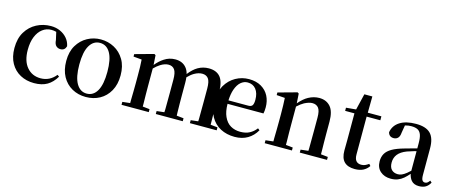

<svg xmlns="http://www.w3.org/2000/svg" viewBox="-45 -1242 4268 1812"><g transform="rotate(15 2089.5 -336.5)"><path d="M305.2 16.1Q230 16.1 170.4 -15.9Q110.8 -47.9 76.4 -108.9Q42 -169.9 42 -256.8Q42 -351.1 81.1 -415Q120.1 -479 184.1 -512.5Q248 -545.9 323.2 -545.9Q373 -545.9 414.1 -527.3Q455.1 -508.8 482.4 -476.3Q509.8 -443.8 518.1 -400.9Q505.9 -357.9 463.9 -357.9Q439 -357.9 421.4 -374Q403.8 -390.1 400.9 -430.2L383.8 -505.9Q360.8 -512.2 335.9 -512.2Q288.1 -512.2 250 -483.6Q211.9 -455.1 189.9 -401.6Q168 -348.1 168 -272.9Q168 -164.1 219 -104Q270 -43.9 353 -43.9Q397.9 -43.9 435.1 -62.5Q472.2 -81.1 501 -117.2L519 -104Q483.9 -43.9 432.9 -13.9Q381.8 16.1 305.2 16.1Z M811 16.1Q735.8 16.1 675.8 -17.3Q615.7 -50.8 580.8 -113.8Q545.9 -176.8 545.9 -266.1Q545.9 -356 583 -418Q620.1 -480 680.4 -512.9Q740.7 -545.9 811 -545.9Q881.8 -545.9 942.4 -513.4Q1002.9 -481 1040 -418.5Q1077.1 -356 1077.1 -266.1Q1077.1 -176.8 1041.5 -113.3Q1005.9 -49.8 945.8 -16.8Q885.7 16.1 811 16.1ZM811 -17.1Q876 -17.1 911.9 -79.6Q947.8 -142.1 947.8 -265.1Q947.8 -388.2 911.9 -450.2Q876 -512.2 811 -512.2Q747.1 -512.2 710.4 -450.2Q673.8 -388.2 673.8 -265.1Q673.8 -142.1 710.4 -79.6Q747.1 -17.1 811 -17.1Z M1157.2 0V-28.8L1231.9 -37.1Q1231.9 -49.8 1231.9 -66.9Q1232.9 -107.9 1233.6 -153.6Q1234.4 -199.2 1234.4 -232.9V-305.2Q1234.4 -355 1233.6 -389.9Q1232.9 -424.8 1230 -461.9L1148.9 -469.2V-493.2L1333 -543.9L1346.2 -535.2L1352.1 -441.9Q1389.2 -486.8 1430.2 -513.2Q1479 -545.9 1538.1 -545.9Q1607.9 -545.9 1646 -500Q1666 -477.1 1675.3 -439.9Q1717.3 -493.2 1760.3 -518.1Q1809.1 -545.9 1865.2 -545.9Q1940.9 -545.9 1978.5 -500Q2016.1 -454.1 2016.1 -353V-232.9Q2016.1 -198.2 2016.6 -152.6Q2017.1 -106.9 2018.1 -65.9Q2018.1 -49.8 2018.1 -36.1L2086.9 -28.8V0H1825.2V-28.8L1897 -37.1Q1897 -49.8 1897.9 -65.9Q1897.9 -106.9 1898.4 -152.6Q1898.9 -198.2 1898.9 -232.9V-356Q1898.9 -428.2 1877.9 -454.6Q1856.9 -481 1818.4 -481Q1781.2 -481 1741.2 -458Q1711.9 -440.9 1681.2 -409.2Q1684.1 -383.8 1684.1 -355V-232.9Q1684.1 -198.2 1684.6 -152.6Q1685.1 -106.9 1686 -65.9Q1686 -49.8 1687 -36.1L1755.4 -28.8V0H1492.2V-28.8L1565.9 -37.1Q1565.9 -49.8 1567.4 -65.9Q1567.4 -106.9 1567.9 -152.6Q1568.4 -198.2 1568.4 -232.9V-356Q1568.4 -424.8 1548.3 -452.9Q1528.3 -481 1489.3 -481Q1452.1 -481 1411.1 -455.1Q1382.3 -437 1353 -407.2V-232.9Q1353 -199.2 1353.5 -153.6Q1354 -107.9 1355 -66.9Q1355 -49.8 1355 -36.1L1423.3 -28.8V0Z M2265.1 16.1Q2187 16.1 2126 -15.9Q2064.9 -47.9 2030 -110.8Q1995.1 -173.8 1995.1 -265.1Q1995.1 -354 2032.2 -416.5Q2069.3 -479 2129.2 -512.5Q2189 -545.9 2258.3 -545.9Q2329.1 -545.9 2378.7 -516.8Q2428.2 -487.8 2453.1 -439Q2478 -390.1 2478 -329.1Q2478 -293 2472.2 -268.1H2121.1Q2122.1 -192.9 2144 -145Q2168 -91.8 2209.5 -67.9Q2251 -43.9 2304.2 -43.9Q2356.9 -43.9 2394 -63.5Q2431.2 -83 2459 -119.1L2477.1 -105Q2445.3 -47.9 2391.6 -15.9Q2337.9 16.1 2265.1 16.1ZM2121.1 -301.8H2313Q2344.2 -301.8 2354.7 -318.4Q2365.2 -335 2365.2 -372.1Q2365.2 -437 2335.7 -474.6Q2306.2 -512.2 2253.9 -512.2Q2217.3 -512.2 2187.3 -486.6Q2157.2 -460.9 2139.2 -409.2Q2124 -365.2 2121.1 -301.8Z M2556.2 0V-28.8L2630.9 -37.1Q2630.9 -49.8 2630.9 -66.9Q2631.8 -107.9 2632.6 -153.6Q2633.3 -199.2 2633.3 -232.9V-304.2Q2633.3 -354 2632.1 -389.4Q2630.9 -424.8 2628.9 -461.9L2547.9 -467.8V-493.2L2731.9 -543.9L2745.1 -535.2L2751 -441.9Q2796.9 -495.1 2839.8 -518.1Q2891.1 -545.9 2944.8 -545.9Q3013.2 -545.9 3053.7 -500.5Q3094.2 -455.1 3094.2 -355V-232.9Q3094.2 -198.2 3094.7 -152.6Q3095.2 -106.9 3096.2 -65.9Q3096.2 -49.8 3096.2 -36.1L3165 -28.8V0H2898.9V-28.8L2973.1 -37.1Q2973.1 -49.8 2974.1 -65.9Q2974.1 -106.9 2974.6 -152.6Q2975.1 -198.2 2975.1 -232.9V-361.8Q2975.1 -429.2 2954.1 -455.6Q2933.1 -481.9 2894 -481.9Q2862.3 -481.9 2816.9 -459Q2786.1 -441.9 2752 -410.2V-232.9Q2752 -199.2 2752.4 -153.6Q2752.9 -107.9 2753.9 -66.9Q2753.9 -49.8 2753.9 -36.1L2822.3 -28.8V0Z M3438.5 16.1Q3370.1 16.1 3335.2 -19Q3300.3 -54.2 3300.3 -127.9Q3300.3 -154.8 3300.8 -176.5Q3301.3 -198.2 3301.3 -227.1V-491.2H3210.4V-522L3307.1 -530.8L3345.2 -689H3423.3L3421.4 -529.8H3554.2V-491.2H3420.4V-122.1Q3420.4 -79.1 3437.7 -59.1Q3455.1 -39.1 3487.3 -39.1Q3508.3 -39.1 3524.4 -46.1Q3540.5 -53.2 3560.1 -66.9L3575.2 -49.8Q3554.2 -18.1 3520.8 -1Q3487.3 16.1 3438.5 16.1Z M3790 16.1Q3728 16.1 3688 -19Q3647.9 -54.2 3647.9 -117.2Q3647.9 -159.2 3666 -191.2Q3684.1 -223.1 3727.1 -248Q3770 -272.9 3843.3 -293Q3882.8 -305.2 3932.1 -317.9Q3946.3 -320.8 3960 -325.2V-375Q3960 -429.2 3949 -459Q3938 -488.8 3914.6 -501Q3891.1 -513.2 3852.1 -513.2Q3825.2 -513.2 3797.9 -505.9Q3793.9 -504.9 3791 -503.9L3778.8 -431.2Q3775.9 -393.1 3759.5 -377Q3743.2 -360.8 3719.2 -360.8Q3673.8 -360.8 3663.1 -403.8Q3673.8 -470.2 3732.4 -508.1Q3791 -545.9 3890.1 -545.9Q3986.8 -545.9 4031.5 -501Q4076.2 -456.1 4076.2 -356V-99.1Q4076.2 -60.1 4085.7 -46.1Q4095.2 -32.2 4111.8 -32.2Q4124 -32.2 4134 -38.6Q4144 -44.9 4157.2 -63L4173.8 -47.9Q4156.2 -15.1 4130.1 0Q4104 15.1 4064.9 15.1Q4016.1 15.1 3990.2 -15.1Q3970.2 -39.1 3961.9 -77.1Q3937 -48.8 3914.1 -28.8Q3888.2 -6.8 3858.6 4.6Q3829.1 16.1 3790 16.1ZM3960 -297.9Q3950.2 -295.9 3939.9 -293Q3899.9 -280.8 3871.1 -271Q3814 -249 3787.1 -215.1Q3760.3 -181.2 3760.3 -133.8Q3760.3 -87.9 3783.2 -64.9Q3806.2 -42 3845.2 -42Q3863.3 -42 3882.6 -50Q3901.9 -58.1 3927.2 -78.1Q3941.9 -89.8 3960 -106.9Z"/></g></svg>

Font: Dream Han Serif CN W16
Style: Regular
Weight: 625
Designer: Adobe
Foundry: Pal3love
Version: Version 3.00; Sans 2.004; Serif 2.001